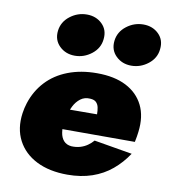

<svg xmlns="http://www.w3.org/2000/svg" viewBox="-82 -796 773 877"><g transform="rotate(10 304.0 -358.0)"><path d="M139 -191H567Q570 -205 572 -217.5Q574 -230 575 -239Q584 -311 558.5 -362.5Q533 -414 478.5 -442Q424 -470 343 -470Q268 -470 208.5 -447Q149 -424 109 -381Q69 -338 50 -279Q46 -267 43.5 -255.5Q41 -244 39 -231Q29 -159 57.5 -104.5Q86 -50 145.5 -20Q205 10 289 10Q352 10 403 -7.5Q454 -25 493.5 -58Q533 -91 562 -135L385 -165Q374 -152 359 -141.5Q344 -131 325.5 -125.5Q307 -120 285 -121Q262 -123 249 -137.5Q236 -152 232.5 -176Q229 -200 232 -230L239 -250Q245 -277 256.5 -300Q268 -323 287 -337.5Q306 -352 332 -350Q351 -349 360 -340Q369 -331 372 -317Q375 -303 375 -285L153 -284ZM395 -630Q390 -587 418.5 -559Q447 -531 490 -531Q533 -531 568 -558.5Q603 -586 607 -628Q612 -671 584 -698.5Q556 -726 513 -726Q470 -726 435 -699Q400 -672 395 -630ZM133 -630Q128 -587 156.5 -559Q185 -531 228 -531Q271 -531 306 -558.5Q341 -586 345 -628Q350 -671 322 -698.5Q294 -726 251 -726Q208 -726 173 -699Q138 -672 133 -630Z"/></g></svg>

Font: Jost Black
Style: Italic
Weight: 900
Italic angle: -5°
Version: Version 3.710